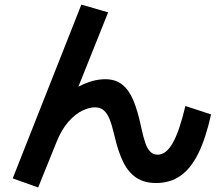

<svg xmlns="http://www.w3.org/2000/svg" viewBox="-20 -784 978 847"><path d="M36.1 2.9 338.9 -763.7 457 -729.5 325.7 -401.4Q388.2 -434.6 444.3 -434.6Q489.7 -434.6 519.5 -410.6Q549.3 -386.7 568.6 -340.6Q587.9 -294.4 603.5 -219.7Q612.8 -176.8 621.3 -152.6Q629.9 -128.4 642.8 -115Q655.8 -101.6 675.8 -101.6Q712.4 -101.6 741.7 -152.6Q771 -203.6 797.9 -316.4L911.1 -279.3Q887.7 -173.3 854.7 -106.9Q821.8 -40.5 776.1 -8.5Q730.5 23.4 668.9 23.4Q616.2 23.4 581.1 -0.2Q545.9 -23.9 523.4 -69.6Q501 -115.2 484.4 -187.5Q474.1 -231.4 463.9 -257.3Q453.6 -283.2 438.2 -296.9Q422.9 -310.5 399.4 -310.5Q374 -310.5 343.5 -296.1Q313 -281.7 282 -247.1Q251 -212.4 228.5 -155.3L148.4 43Z"/></svg>

Font: Pretendard JP
Style: Bold
Weight: 700
Designer: Base glyphs from Inter by Rasmus Andersson; Hangeul glyphs from Noto Sans CJK(Source Han Sans) by Jang Soo-young and Kan
Foundry: Kil Hyung-jin
Version: Version 1.309